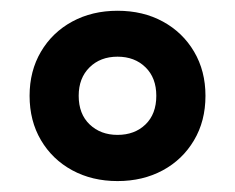

<svg xmlns="http://www.w3.org/2000/svg" viewBox="-20 -744 435 355"><path d="M197.3 -409.2Q150.4 -409.2 113.5 -429.2Q76.7 -449.2 55.7 -484.9Q34.7 -520.5 34.7 -566.9Q34.7 -612.8 55.7 -648.4Q76.7 -684.1 113.5 -704.1Q150.4 -724.1 197.3 -724.1Q244.6 -724.1 281.2 -704.1Q317.9 -684.1 338.9 -648.4Q359.9 -612.8 359.9 -566.9Q359.9 -520 338.6 -484.4Q317.4 -448.7 280.8 -429Q244.1 -409.2 197.3 -409.2ZM197.3 -494.6Q229 -494.6 249 -513.9Q269 -533.2 269 -566.9Q269 -600.1 249 -619.6Q229 -639.2 197.3 -639.2Q165.5 -639.2 145.5 -619.4Q125.5 -599.6 125.5 -566.9Q125.5 -533.2 145.8 -513.9Q166 -494.6 197.3 -494.6Z"/></svg>

Font: Open Sans SemiCondensed
Style: Bold
Weight: 700
Width: 4
Designer: Monotype Design Team
Foundry: Monotype Imaging Inc.
Version: Version 3.003